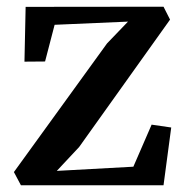

<svg xmlns="http://www.w3.org/2000/svg" viewBox="-20 -553 554 573"><path d="M362 -488.5 143 -479 114.5 -369.5 53 -369 56.5 -532.5 468 -533 487.5 -494.5 216 -114 149.5 -43 378 -55.5 432.5 -181 491 -172.5 468 0H42.5L21.5 -39.5L299.5 -423.5Z"/></svg>

Font: Merriweather 72pt SemiBold
Style: Regular
Weight: 600
Version: Version 2.100